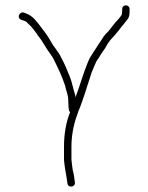

<svg xmlns="http://www.w3.org/2000/svg" viewBox="-20 -673 558 723"><path d="M454 -653C446.1 -653 440 -646.9 440 -639V-632C440 -628.7 439.7 -624.7 439 -620C436.8 -611.1 418.9 -593.6 414 -588C402.1 -574.1 391.2 -556.2 377 -544C371.7 -538 367 -531.3 363 -524C351.7 -507.1 339.5 -488.8 329 -472L319 -456C315.7 -450 312.3 -442.7 309 -434C293.3 -396.2 281.1 -350.4 264 -306C264 -310.7 263.3 -315 262 -319C254.4 -341.7 251.9 -361.8 243 -384C231.8 -412 223.7 -431.6 210 -457C198.8 -481.2 182.5 -495 171 -518C159 -538.6 147.1 -555 132.5 -573.5C117.9 -592 103.9 -613.1 79 -622L69 -626C51.6 -628.9 43.1 -605.4 59 -599L70 -595C75.3 -593.7 80 -590.7 84 -586C99.3 -572.6 111.5 -556.3 123 -539L135 -523C138.3 -517.7 142.3 -511.3 147 -504C159.2 -481.3 174.6 -466.9 185 -444C199.5 -414.9 213.8 -384.7 225 -351C228.6 -331.4 237 -317 237 -295C237.7 -286.3 238 -278.7 238 -272L239 -262C239 -257.3 240.7 -253.7 244 -251C229.3 -214.3 221 -169.9 221 -121V-70C223.6 -38.8 230.4 -11.2 234 18C237.2 36.9 264.9 31.1 262 14C260.1 -1.2 258.3 -17.6 254 -32C252.5 -44.1 250.2 -57.4 249 -72V-121C249 -173.4 261.3 -217.7 276 -256C292.6 -294.7 311.5 -359.5 325 -400L335 -424C337.7 -430.7 340.3 -436.7 343 -442C354.2 -457.7 362.8 -474.3 375 -490C380.9 -501.8 389.2 -514.7 397 -524C419.2 -546.2 432.3 -566.6 453 -591C465.8 -605.8 468 -612.5 468 -632V-639C468 -646.9 461.9 -653 454 -653Z"/></svg>

Font: HoneyBee
Style: XLit
Weight: 200
Foundry: Cannot Into Space Fonts
Version: Version 0.89